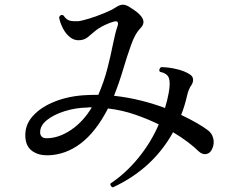

<svg xmlns="http://www.w3.org/2000/svg" viewBox="-20 -779 1040 832"><path d="M469 33Q463 31 460 26Q457 21 459 16Q524 -27 579 -94Q634 -161 668 -240Q619 -264 563.5 -283Q508 -302 448 -309Q396 -208 330.5 -158Q265 -108 188 -106Q148 -105 120.5 -124Q93 -143 90 -183Q86 -236 122 -276Q158 -316 220 -340Q282 -364 357 -367Q369 -368 381.5 -368Q394 -368 406 -368Q431 -426 445.5 -482.5Q460 -539 469.5 -587.5Q479 -636 490 -668Q493 -678 489.5 -683.5Q486 -689 472 -685Q456 -681 432 -669.5Q408 -658 389 -642Q374 -629 360.5 -618Q347 -607 328 -605Q304 -602 284.5 -617Q265 -632 252.5 -656.5Q240 -681 236 -704Q243 -719 255 -712Q268 -693 282.5 -689.5Q297 -686 318 -687Q336 -689 368 -699Q400 -709 431.5 -722Q463 -735 480 -746Q496 -757 509 -758.5Q522 -760 539 -750Q550 -743 562.5 -734.5Q575 -726 582 -719Q599 -703 601.5 -687.5Q604 -672 587 -655Q566 -634 548.5 -585.5Q531 -537 513.5 -478Q496 -419 474 -364Q536 -357 591.5 -343Q647 -329 695 -311Q700 -327 704 -343.5Q708 -360 711 -376Q719 -420 712 -440.5Q705 -461 673 -468Q669 -473 671 -479Q673 -485 678 -488Q710 -488 745.5 -479.5Q781 -471 802 -457Q815 -449 816.5 -436.5Q818 -424 810 -411Q797 -393 791 -366Q786 -344 779.5 -322.5Q773 -301 765 -281Q803 -263 832.5 -246Q862 -229 879 -216Q898 -203 904 -179.5Q910 -156 899 -133Q891 -115 874 -111.5Q857 -108 840 -124Q821 -143 793 -164Q765 -185 730 -206Q642 -47 469 33ZM185 -180Q236 -181 288.5 -216.5Q341 -252 378 -314Q373 -314 368 -314Q363 -314 358 -313Q307 -312 259.5 -297Q212 -282 182.5 -258Q153 -234 154 -204Q154 -194 161.5 -186.5Q169 -179 185 -180Z"/></svg>

Font: Zen Old Mincho SemiBold
Style: Regular
Weight: 600
Version: Version 1.500